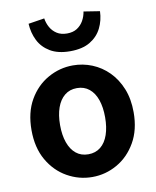

<svg xmlns="http://www.w3.org/2000/svg" viewBox="-92 -910 811 995"><g transform="rotate(-10 313.0 -412.5)"><path d="M313.3 13.8Q243.3 13.8 181.6 -21.1Q119.9 -55.9 82 -121.7Q44.2 -187.5 44.2 -279.9Q44.2 -372.8 82 -438.4Q119.9 -503.9 181.6 -538.7Q243.3 -573.5 313.3 -573.5Q365.7 -573.5 414.1 -553.9Q462.4 -534.2 500 -496.4Q537.6 -458.5 559.6 -404.2Q581.6 -349.8 581.6 -279.9Q581.6 -187.5 543.6 -121.7Q505.7 -55.9 444.5 -21.1Q383.3 13.8 313.3 13.8ZM313.3 -105.8Q351.3 -105.8 377.9 -127.3Q404.5 -148.9 418 -188.2Q431.5 -227.4 431.5 -279.9Q431.5 -332.7 418 -371.7Q404.5 -410.7 377.9 -432.3Q351.3 -454 313.3 -454Q275.2 -454 248.7 -432.3Q222.1 -410.7 208.3 -371.7Q194.5 -332.7 194.5 -279.9Q194.5 -227.4 208.3 -188.2Q222.1 -148.9 248.7 -127.3Q275.2 -105.8 313.3 -105.8ZM313.3 -648.1Q249.7 -648.1 208.7 -672.5Q167.7 -696.9 147.6 -737.2Q127.6 -777.4 125 -825.7L209.6 -839Q213.6 -813.3 226 -791.2Q238.3 -769.2 260 -755.3Q281.6 -741.5 313.3 -741.5Q344.9 -741.5 366.2 -755.3Q387.4 -769.2 399.9 -791.2Q412.4 -813.3 416.4 -839L500.8 -825.7Q499.1 -777.4 479 -737.2Q458.9 -696.9 418.4 -672.5Q377.9 -648.1 313.3 -648.1Z"/></g></svg>

Font: Shanggu Sans SC VF
Style: Regular
Weight: 250
Designer: GuiWonder
Version: Version 1.021